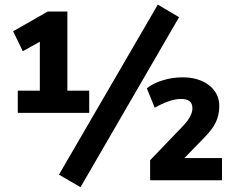

<svg xmlns="http://www.w3.org/2000/svg" viewBox="-20 -768 1013 818"><path d="M149.7 -622.6 203.6 -620.4 77.1 -549.8 35.9 -634.8 183.3 -718.8H267.1V-340.6H149.7ZM55.7 -381.6H360.1V-287.1H55.7ZM231.2 -23.9 652.3 -748.3 742.9 -694.8 323 29.5ZM619.6 -85.4 760 -231.7Q779.3 -252 789.6 -270.8Q799.8 -289.6 799.8 -306.6Q799.8 -327.4 787.7 -336.9Q775.6 -346.4 750.7 -346.4Q727.3 -346.4 698.7 -336.5Q670.2 -326.7 639.2 -309.1L605.5 -391.8Q630.9 -412.6 672.2 -425.5Q713.6 -438.5 757.6 -438.5Q827.6 -438.5 871 -404.4Q914.3 -370.4 914.3 -316.4Q914.3 -277.8 899.2 -246.7Q884 -215.6 849.1 -180.4L735.6 -63.7L718.5 -94.5H925.8V0H619.6Z"/></svg>

Font: Min Sans VF VF
Style: Regular
Weight: 400
Designer: Jinseong-Kim, NotoSansCJK, Nunito
Foundry: Jinseong-Kim
Version: Version 1.420;Glyphs 3.1.2 (3151)